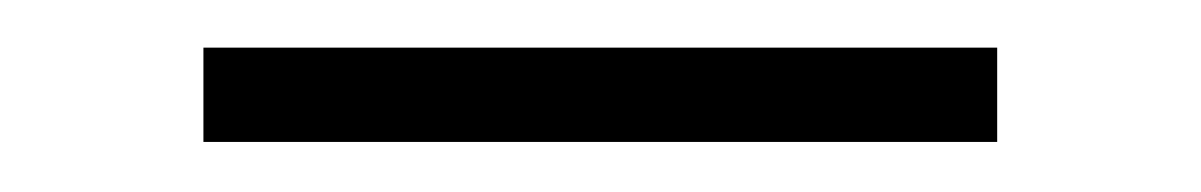

<svg xmlns="http://www.w3.org/2000/svg" viewBox="-20 -264 494 79"><path d="M63.7 -205.6V-244.4H390.3V-205.6Z"/></svg>

Font: Playfair 12pt Light
Style: Regular
Weight: 300
Designer: Claus Eggers Sørensen
Foundry: Claus Eggers Sørensen
Version: Version 2.000;gftools[0.9.28]